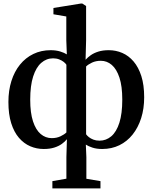

<svg xmlns="http://www.w3.org/2000/svg" viewBox="-20 -839 870 1096"><path d="M279 236.5V195L359 181V58L362 -44.5Q351 -30.5 333 -17.5Q315 -4.5 289.5 3.5Q264 11.5 229.5 11.5Q189 11.5 152.8 -4Q116.5 -19.5 88.2 -52.2Q60 -85 44 -135.8Q28 -186.5 28 -257Q28 -322 45 -376.2Q62 -430.5 94 -470Q126 -509.5 170.5 -531Q215 -552.5 269 -552.5Q300 -552.5 324 -545Q348 -537.5 361.5 -528.5L358.5 -609V-745L285 -757.5V-793.5L443 -819H449.5L471.5 -804.5V-609L468.5 -498Q480.5 -511.5 498.2 -524Q516 -536.5 541.5 -544.5Q567 -552.5 601 -552.5Q641.5 -552.5 678 -536.8Q714.5 -521 742.5 -488.2Q770.5 -455.5 786.8 -404.8Q803 -354 803 -283.5Q803 -218.5 785.8 -164.5Q768.5 -110.5 737 -71Q705.5 -31.5 661.5 -10Q617.5 11.5 563.5 11.5Q531 11.5 507.2 3.5Q483.5 -4.5 470 -13.5L473 58V181.5L553.5 195V236.5ZM275.5 -50.5Q303.5 -50.5 325.5 -61Q347.5 -71.5 359 -83V-469.5Q354.5 -477 343.8 -485.5Q333 -494 317.8 -500Q302.5 -506 283 -506Q245 -506 215.5 -480.2Q186 -454.5 169.2 -402.2Q152.5 -350 152.5 -270Q152.5 -194.5 168.5 -146Q184.5 -97.5 212.2 -74Q240 -50.5 275.5 -50.5ZM548 -36Q586 -36 615.5 -61.2Q645 -86.5 661.5 -138.5Q678 -190.5 678 -270Q678 -347 661.8 -396Q645.5 -445 618 -468.5Q590.5 -492 555.5 -492Q527.5 -492 505.5 -481.8Q483.5 -471.5 471.5 -459.5V-72.5Q476.5 -65 487 -56.5Q497.5 -48 513 -42Q528.5 -36 548 -36Z"/></svg>

Font: Merriweather 60pt SemiBold
Style: Regular
Weight: 600
Version: Version 2.100